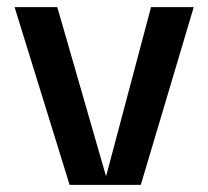

<svg xmlns="http://www.w3.org/2000/svg" viewBox="-20 -520 584 540"><path d="M277.8 -25.9H278.8L404.8 -500H524.9L376 0H175.8L21 -500H141.1Z"/></svg>

Font: Fivo Sans Modern Med
Style: Regular
Weight: 450
Designer: Alexander Slobzheninov
Foundry: Alexander Slobzheninov
Version: 1.0